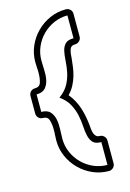

<svg xmlns="http://www.w3.org/2000/svg" viewBox="-128 -852 662 975"><g transform="rotate(-15 203.5 -364.0)"><path d="M33 -410Q33 -423 42 -432.5Q51 -442 65 -442Q90 -442 96.5 -463.5Q103 -485 103 -511Q103 -519 103 -526.5Q103 -534 102 -542Q102 -549 101.5 -557Q101 -565 101 -570Q101 -615 118.5 -654.5Q136 -694 166 -724Q196 -754 235.5 -771.5Q275 -789 320 -789Q333 -789 342.5 -780Q352 -771 352 -757V-637Q352 -624 342.5 -614.5Q333 -605 320 -605Q297 -605 291 -585.5Q285 -566 284 -537Q282 -517 279 -495Q276 -473 269.5 -450.5Q263 -428 251.5 -406Q240 -384 221 -364Q237 -345 248.5 -323Q260 -301 267 -278.5Q274 -256 278 -234Q282 -212 284 -193Q285 -179 286.5 -166Q288 -153 292 -143.5Q296 -134 302.5 -128.5Q309 -123 320 -123Q333 -123 342.5 -113.5Q352 -104 352 -91V29Q352 42 342.5 51.5Q333 61 320 61Q275 61 235.5 43.5Q196 26 166 -4Q136 -34 118.5 -73.5Q101 -113 101 -158Q101 -163 101.5 -171Q102 -179 102 -186Q103 -194 103 -201.5Q103 -209 103 -217Q103 -243 96.5 -264.5Q90 -286 65 -286Q51 -286 42 -295.5Q33 -305 33 -318ZM65 -318Q97 -318 112 -300.5Q127 -283 131.5 -258.5Q136 -234 134.5 -206.5Q133 -179 133 -158Q133 -120 148 -86Q163 -52 188.5 -26.5Q214 -1 248 14Q282 29 320 29V-91Q290 -91 277 -104.5Q264 -118 258.5 -140.5Q253 -163 251.5 -192Q250 -221 243.5 -251.5Q237 -282 221.5 -311Q206 -340 173 -364Q207 -389 222.5 -418.5Q238 -448 244 -478.5Q250 -509 251.5 -537.5Q253 -566 258 -588Q263 -610 276.5 -623.5Q290 -637 320 -637V-757Q282 -757 248 -742Q214 -727 188.5 -701.5Q163 -676 148 -642Q133 -608 133 -570Q133 -549 134.5 -521.5Q136 -494 131.5 -469.5Q127 -445 112 -427.5Q97 -410 65 -410Z"/></g></svg>

Font: Lichte PostBus
Style: Regular
Weight: 400
Designer: Peter Wiegel
Version: Version 1.001